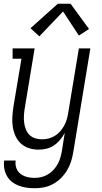

<svg xmlns="http://www.w3.org/2000/svg" viewBox="-20 -787 540 1020"><path d="M165 213Q143 213 121.5 210Q100 207 80 199.5Q60 192 44 179.5Q28 167 17.5 149Q7 131 3 109.5Q-1 88 2 66H63Q61 80 63.5 93.5Q66 107 72.5 118Q79 129 89.5 137Q100 145 112 149.5Q124 154 137.5 156Q151 158 165 158Q183 158 201 153.5Q219 149 235.5 139Q252 129 265 114.5Q278 100 287 83.5Q296 67 301 49Q306 31 309 14L324 -81Q314 -62 299.5 -44.5Q285 -27 266.5 -14.5Q248 -2 226.5 3Q205 8 185 8Q158 8 133.5 0Q109 -8 91 -24.5Q73 -41 62.5 -64Q52 -87 48 -112.5Q44 -138 45.5 -164.5Q47 -191 51 -218L94 -475H47V-530H164L111 -209Q108 -190 107 -171Q106 -152 108.5 -134Q111 -116 117.5 -99.5Q124 -83 136.5 -70.5Q149 -58 166 -52.5Q183 -47 202 -47Q220 -47 237 -51Q254 -55 270 -64.5Q286 -74 298.5 -88Q311 -102 320 -118Q329 -134 334 -150.5Q339 -167 342 -185L399 -530H460L369 23Q365 47 357.5 71Q350 95 336.5 117.5Q323 140 304 159Q285 178 262 190.5Q239 203 214.5 208Q190 213 165 213ZM189 -594 142 -637 287 -767H355L453 -633L399 -598L315 -726Z"/></svg>

Font: Iosevka Slab Light
Style: Italic
Weight: 300
Italic angle: -9°
Monospace: yes
Designer: Belleve Invis
Foundry: Belleve Invis
Version: Version 11.1.1; ttfautohint (v1.8.3)